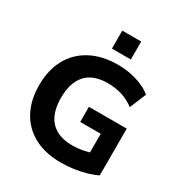

<svg xmlns="http://www.w3.org/2000/svg" viewBox="-210 -1070 1162 1231"><g transform="rotate(30 371.0 -454.0)"><path d="M420 11Q301 11 218.5 -34Q136 -79 93 -160Q50 -241 50 -350Q50 -462 94.5 -544Q139 -626 223.5 -671Q308 -716 425 -716Q475 -716 521 -706.5Q567 -697 606.5 -680Q646 -663 674 -639L624 -518Q578 -552 530 -566.5Q482 -581 426 -581Q319 -581 265.5 -522Q212 -463 212 -350Q212 -237 266.5 -179Q321 -121 428 -121Q464 -121 502 -128Q540 -135 577 -148L548 -85V-277H396V-389H676V-43Q642 -26 599.5 -14Q557 -2 511 4.5Q465 11 420 11ZM337 -786V-919H477V-786Z"/></g></svg>

Font: Nunito Sans 12pt ExtraBold
Style: Regular
Weight: 800
Designer: Vernon Adams
Foundry: Vernon Adams
Version: Version 3.101;gftools[0.9.27]